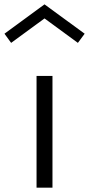

<svg xmlns="http://www.w3.org/2000/svg" viewBox="-60 -860 408 880"><path d="M107.5 0V-512H180.5V0ZM-9 -663.5 -39.5 -705.5 144 -840 328 -705.5 297 -663.5 144 -775.5Z"/></svg>

Font: Spartan Thin
Style: Regular
Weight: 400
Version: Version 1.004